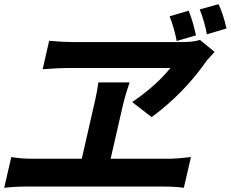

<svg xmlns="http://www.w3.org/2000/svg" viewBox="-58 -881 1103 918"><path d="M931 -717Q921 -775 897 -836L987 -861Q1008 -818 1025 -745ZM787 -685Q774 -750 753 -803L844 -830Q864 -781 879 -712ZM266 -556Q226 -556 146 -550L177 -686Q244 -680 285 -680H818Q865 -680 898 -690L968 -633L931 -592Q822 -435 667 -321L574 -393Q686 -469 757 -556ZM758 -122Q781 -122 855 -130L821 17Q779 11 727 11H64Q14 11 -38 17L-4 -130Q45 -122 95 -122H333L390 -372Q409 -453 412 -487H562Q541 -428 528 -371L471 -122Z"/></svg>

Font: KaiGen Gothic CN Bold
Style: Bold
Weight: 700
Designer: Ryoko NISHIZUKA  (kana & ideographs); Paul D. Hunt (Latin, Greek & Cyrillic); Wenlong ZHANG  (bopomofo); Sandoll Communi
Foundry: Adobe Systems Incorporated
Version: Version 1.002.20150501